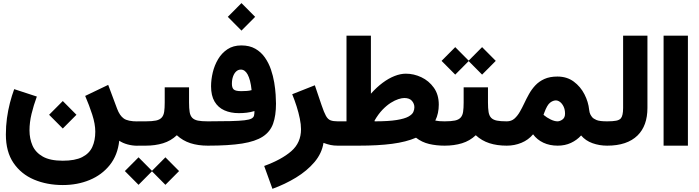

<svg xmlns="http://www.w3.org/2000/svg" viewBox="-20 -921 4421 1214"><path d="M290.5 -195.3 377 -108.4 463.4 -195.3 377 -282.2ZM69.8 -357.4Q54.7 -316.4 42.7 -270Q30.8 -223.6 23.9 -173.6Q17.1 -123.5 17.1 -70.3Q17.1 38.6 65.4 109.4Q113.8 180.2 195.3 214.6Q276.9 249 377 249Q469.7 249 546.9 217Q624 185.1 674.1 122.6Q724.1 60.1 733.9 -31.2Q756.3 -16.1 786.9 -7.8Q817.4 0.5 849.6 0.5H850.1V-153.3H849.6Q788.6 -153.3 762.7 -171.6Q736.8 -189.9 720.7 -232.9L664.1 -384.3L518.6 -314.5Q543.9 -255.9 563.2 -196.5Q582.5 -137.2 582.5 -88.4Q582.5 -32.7 563.5 8.5Q544.4 49.8 499.5 72.5Q454.6 95.2 377 95.2Q296.9 95.2 250.7 69.1Q204.6 43 185.5 -0.7Q166.5 -44.4 166.5 -96.7Q166.5 -147 179.4 -200.9Q192.4 -254.9 212.9 -310.5Z M850.1 -153.8Q818.4 -153.8 795.7 -131.3Q772.9 -108.9 772.9 -77.1Q772.9 -45.4 795.7 -22.7Q818.4 0 850.1 0H901.4V-153.8Z M901.4 -153.8Q869.6 -153.8 846.9 -131.3Q824.2 -108.9 824.2 -77.1Q824.2 -45.4 846.9 -22.7Q869.6 0 901.4 0Q960.9 0 1010.7 -15.1Q1060.5 -30.3 1098.1 -65.9Q1135.7 -31.2 1184.3 -15.6Q1232.9 0 1293.5 0H1294.4V-153.8H1293.5Q1254.4 -153.8 1231.4 -158.4Q1208.5 -163.1 1195.8 -175.8Q1183.1 -189 1179.2 -212.4Q1175.3 -235.8 1175.3 -272.9V-368.7H1021.5V-272.9Q1021.5 -237.3 1018.1 -214.4Q1014.6 -191.4 1002.9 -178.2Q990.7 -164.1 966.6 -158.9Q942.4 -153.8 901.4 -153.8ZM939.5 160.6 1025.9 247.6 1112.3 160.6 1025.9 73.7ZM769.5 160.6 856 247.6 942.4 160.6 856 73.7Z M1588.9 -218.8Q1588.9 -201.7 1586.2 -190.2Q1583.5 -178.7 1570.1 -171.4Q1556.6 -164.1 1525.4 -160.4Q1494.1 -156.7 1438.5 -155.3Q1382.8 -153.8 1294.4 -153.8Q1262.2 -153.8 1239.7 -131.3Q1217.3 -108.9 1217.3 -77.1Q1217.3 -45.4 1240 -22.7Q1262.7 0 1294.4 0Q1426.8 0 1511 -13.4Q1595.2 -26.9 1641.8 -57.4Q1688.5 -87.9 1706.8 -139.2Q1725.1 -190.4 1725.1 -266.1Q1725.1 -287.6 1722.9 -322.8Q1720.7 -357.9 1713.9 -399.4Q1707 -440.9 1692.9 -482.2Q1678.7 -523.4 1654.5 -557.9Q1630.4 -592.3 1594 -613Q1557.6 -633.8 1505.9 -633.8Q1454.6 -633.8 1418.2 -609.6Q1381.8 -585.4 1358.9 -546.6Q1335.9 -507.8 1325.2 -462.6Q1314.5 -417.5 1314.5 -375.5Q1314.5 -316.4 1336.7 -278.8Q1358.9 -241.2 1398.7 -223.4Q1438.5 -205.6 1490.2 -205.6Q1516.1 -205.6 1540.3 -208.5Q1564.5 -211.4 1588.9 -218.8ZM1570.8 -351.1Q1557.1 -347.2 1540 -345.9Q1522.9 -344.7 1505.4 -344.7Q1469.7 -344.7 1458 -355.2Q1446.3 -365.7 1446.3 -391.1Q1446.3 -417.5 1453.6 -437.7Q1460.9 -458 1473.6 -469.5Q1486.3 -481 1502.9 -481Q1515.6 -481 1526.4 -473.4Q1537.1 -465.8 1545.7 -450.2Q1554.2 -434.6 1560.8 -409.9Q1567.4 -385.3 1570.8 -351.1ZM1420.4 -814.5 1506.8 -727.5 1593.3 -814.5 1506.8 -901.4Z M1827.6 -325.2Q1842.8 -288.1 1855.5 -248.3Q1868.2 -208.5 1875.7 -171.1Q1883.3 -133.8 1883.3 -104Q1883.3 -18.6 1821.8 34.9Q1760.3 88.4 1650.4 128.4L1702.6 272.9Q1782.2 244.1 1851.8 201.7Q1921.4 159.2 1968.3 104Q2015.1 48.8 2025.4 -17.6Q2050.8 -8.3 2070.6 -4.2Q2090.3 0 2115.2 0H2115.7V-153.8H2115.2Q2086.9 -153.8 2070.1 -160.2Q2053.2 -166.5 2041 -188.2Q2028.8 -210 2013.2 -256.3L1970.7 -381.8Z M2348.6 -153.8V-159.2Q2372.1 -199.7 2398.4 -227.1Q2424.8 -254.4 2450.7 -270.8Q2476.6 -287.1 2498.8 -294.2Q2521 -301.3 2536.1 -301.3Q2569.3 -301.3 2584.7 -283.2Q2600.1 -265.1 2600.1 -242.7Q2600.1 -228 2593.3 -212.6Q2586.4 -197.3 2562.5 -183.8Q2538.6 -170.4 2487.5 -162.1Q2436.5 -153.8 2348.6 -153.8ZM2115.7 -153.8Q2084 -153.8 2061.3 -131.3Q2038.6 -108.9 2038.6 -77.1Q2038.6 -45.4 2061.3 -22.7Q2084 0 2115.7 0H2248Q2370.6 0 2459.5 -11.7Q2548.3 -23.4 2610.4 -50.3Q2647.5 -21.5 2693.4 -10.7Q2739.3 0 2791 0H2791.5V-153.8H2791Q2772.5 -153.8 2757.8 -155Q2743.2 -156.2 2732.4 -158.7Q2743.7 -181.6 2749 -206.8Q2754.4 -231.9 2754.4 -259.3Q2754.4 -322.8 2723.1 -366.5Q2691.9 -410.2 2644.3 -432.6Q2596.7 -455.1 2546.4 -455.1Q2512.2 -455.1 2474.9 -440.4Q2437.5 -425.8 2399.7 -397.7Q2361.8 -369.6 2325.2 -328.6V-695.3H2170.9V-153.8Z M2791.5 -153.8Q2759.8 -153.8 2737.1 -131.3Q2714.4 -108.9 2714.4 -77.1Q2714.4 -45.4 2737.1 -22.7Q2759.8 0 2791.5 0Q2851.1 0 2900.9 -15.1Q2950.7 -30.3 2988.3 -65.9Q3025.9 -31.2 3074.5 -15.6Q3123 0 3183.6 0H3184.6V-153.8H3183.6Q3144.5 -153.8 3121.6 -158.4Q3098.6 -163.1 3085.9 -175.8Q3073.2 -189 3069.3 -212.4Q3065.4 -235.8 3065.4 -272.9V-368.7H2911.6V-272.9Q2911.6 -237.3 2908.2 -214.4Q2904.8 -191.4 2893.1 -178.2Q2880.9 -164.1 2856.7 -158.9Q2832.5 -153.8 2791.5 -153.8ZM2941.9 -536.1 3028.3 -449.2 3114.7 -536.1 3028.3 -623ZM2772 -536.1 2858.4 -449.2 2944.8 -536.1 2858.4 -623Z M3184.6 -153.8Q3152.8 -153.8 3130.1 -131.3Q3107.4 -108.9 3107.4 -77.1Q3107.4 -45.4 3130.1 -22.7Q3152.8 0 3184.6 0Q3233.4 0 3277.1 -18.1Q3320.8 -36.1 3350.6 -71.8Q3375.5 -37.6 3415.5 -18.8Q3455.6 0 3506.3 0Q3552.7 0 3590.3 -17.6Q3627.9 -35.2 3654.3 -64.5Q3682.6 -31.2 3726.3 -15.6Q3770 0 3818.8 0H3819.3V-153.8H3818.8Q3771 -153.8 3751.7 -162.1Q3732.4 -170.4 3724.6 -179.7Q3718.3 -187 3712.6 -198Q3707 -209 3705.1 -227.1Q3700.2 -276.4 3675.5 -324.7Q3650.9 -373 3607.9 -405Q3564.9 -437 3504.4 -437Q3456.1 -437 3422.1 -421.6Q3388.2 -406.2 3364.7 -381.1Q3341.3 -356 3324.5 -325.7Q3307.6 -295.4 3293.5 -265.1Q3287.1 -252 3280.8 -239.5Q3274.4 -227.1 3267.6 -215.3Q3252.4 -188.5 3232.9 -171.1Q3213.4 -153.8 3184.6 -153.8ZM3416.5 -194.8 3421.9 -209.5Q3439.5 -257.3 3458 -271.7Q3476.6 -286.1 3494.6 -286.1Q3508.3 -286.1 3521.5 -275.9Q3534.7 -265.6 3543.7 -246.8Q3552.7 -228 3552.7 -202.1Q3552.7 -177.2 3536.6 -165.5Q3520.5 -153.8 3504.9 -153.8Q3486.3 -153.8 3462.2 -165.3Q3438 -176.8 3416.5 -194.8Z M4073.7 -238.8V-695.3H3919.9V-238.8Q3919.9 -189 3905.3 -172.4Q3895.5 -161.6 3875.2 -157.7Q3855 -153.8 3819.3 -153.8Q3787.6 -153.8 3764.9 -131.3Q3742.2 -108.9 3742.2 -77.1Q3742.2 -45.4 3764.9 -22.7Q3787.6 0 3819.3 0Q3945.3 0 4011.2 -64.5Q4073.7 -126 4073.7 -238.8Z M4329.6 0V-695.3H4175.8V0Z"/></svg>

Font: Estedad-VF-FD Black
Style: Regular
Weight: 900
Designer: Amin Abedi
Version: Version 4.000